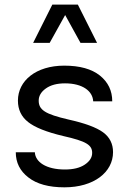

<svg xmlns="http://www.w3.org/2000/svg" viewBox="-20 -801 554 826"><path d="M256.3 -518.6C134.8 -518.6 57.1 -453.6 57.1 -368.2C57.1 -329.6 71.8 -298.8 101.1 -275.9C129.9 -252.9 180.2 -232.9 252 -215.8C351.6 -193.4 376.5 -177.2 376.5 -143.1C376.5 -123.5 365.7 -106.9 344.7 -92.8C323.7 -78.6 294.9 -71.8 259.3 -71.8C177.7 -71.8 131.8 -104.5 129.9 -146H47.9C47.9 -101.6 65.9 -65.4 102.1 -37.6C138.2 -9.3 189.9 4.9 257.3 4.9C383.8 4.9 466.3 -60.1 466.3 -146.5C466.3 -182.1 452.1 -210.9 423.3 -231.9C394.5 -252.9 345.2 -271 275.4 -286.6C173.3 -310.1 146.5 -328.6 146.5 -368.2C146.5 -388.2 156.7 -405.8 177.2 -420.4C197.8 -435.1 225.1 -442.4 259.8 -442.4C335.9 -442.4 378.9 -408.7 380.9 -365.2H462.9C462.9 -410.6 445.3 -447.3 409.7 -476.1C374 -504.4 323.2 -518.6 256.3 -518.6ZM314.9 -781.2H205.1L122.6 -616.7H193.8L260.3 -736.3L326.2 -616.7H397.5Z"/></svg>

Font: Estedad Medium
Style: Regular
Weight: 500
Designer: Amin Abedi
Version: Version 7.3